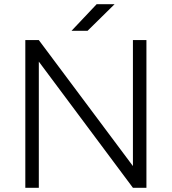

<svg xmlns="http://www.w3.org/2000/svg" viewBox="-20 -890 814 910"><path d="M100 0V-700H164L610 -103V-700H674V0H610L164 -598V0ZM319 -744 438 -870H523L395 -744Z"/></svg>

Font: Figtree Light Light
Style: Regular
Weight: 300
Version: Version 2.001;gftools[0.9.30]